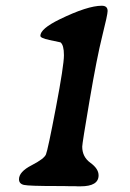

<svg xmlns="http://www.w3.org/2000/svg" viewBox="-20 -655 457 676"><path d="M327.1 -37.6Q327.1 1 263.7 1H252.9L242.2 0.5H221.2L200.2 0H179.7Q82 0 64.5 -3.9Q46.9 -7.8 46.9 -23.9Q46.9 -50.3 91.1 -73Q135.3 -95.7 141.8 -111.3Q148.4 -127 176.8 -275.9Q205.1 -424.8 205.1 -460.7Q205.1 -496.6 192.9 -505.9L153.8 -514.2Q122.1 -521 122.1 -528.8Q122.1 -553.7 189.9 -586.9Q288.1 -634.8 338.4 -634.8Q358.9 -634.8 358.9 -616.2Q358.9 -603.5 340.1 -528.6Q321.3 -453.6 295.4 -301.8Q269.5 -149.9 269.5 -138.7Q269.5 -102.5 298.3 -81.8Q327.1 -61 327.1 -37.6Z"/></svg>

Font: Averia Serif Libre
Style: Bold Italic
Weight: 700
Italic angle: -6.90001°
Version: Version 1.002